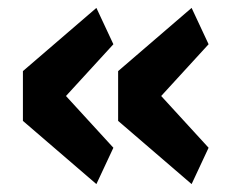

<svg xmlns="http://www.w3.org/2000/svg" viewBox="-20 -515 598 486"><path d="M224 -49 38 -209V-335L224 -495L267 -403L147 -272L267 -141ZM465 -49 279 -209V-335L465 -495L508 -403L388 -272L508 -141Z"/></svg>

Font: IBM Plex Sans Thai
Style: Bold
Weight: 700
Designer: Mike Abbink, Paul van der Laan, Pieter van Rosmalen, Ben Mitchell, Mark Frömberg
Foundry: Bold Monday
Version: Version 1.2